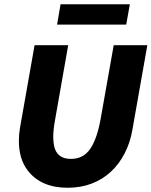

<svg xmlns="http://www.w3.org/2000/svg" viewBox="-20 -873 714 905"><path d="M299 12Q173.5 12 111 -69Q68.5 -123.5 69 -211Q69 -240.5 74.5 -272L143 -660H301.5L239 -305Q231 -261 231 -228Q231 -194.5 239 -171Q256 -124 314.5 -124Q373.5 -124 406 -172.5Q438.5 -221 455 -316L516 -660H674.5L604 -261Q593.5 -200 567.2 -149.5Q541 -99 502 -63Q463 -27 411.8 -7.5Q360.5 12 299 12ZM575 -757H249L265.5 -853H592Z"/></svg>

Font: Lucymar Sans
Style: Bold Italic
Weight: 700
Italic angle: -10°
Foundry: The League of Moveable Type (original font) / Main changes by Cristiano Sobral with portions from Mirco Monsees
Version: Version 2.00;August 30, 2020;FontCreator 13.0.0.2681 64-bit